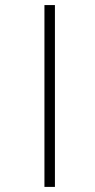

<svg xmlns="http://www.w3.org/2000/svg" viewBox="-20 -733 374 753"><path d="M195.4 -713.1H154.3V0H195.4Z"/></svg>

Font: GFS Goschen
Style: Italic
Weight: 400
Designer: George D. Matthiopoulos
Foundry: George D. Matthiopoulos
Version: Fontographer 4.7 9/28/09 FG4M≠0000002248